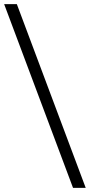

<svg xmlns="http://www.w3.org/2000/svg" viewBox="-29 -760 432 923"><path d="M52 -740 383 143H322L-9 -740Z"/></svg>

Font: Inria Sans Light
Style: Regular
Weight: 300
Designer: Black Foundry Team
Foundry: Black Foundry
Version: Version 1.2; ttfautohint (v1.8.3)